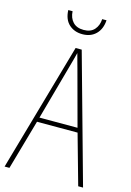

<svg xmlns="http://www.w3.org/2000/svg" viewBox="-134 -968 705 1033"><g transform="rotate(15 218.5 -451.0)"><path d="M410 0 332 -278H106L27 0H0L204 -715H238L437 0ZM243 -607Q237 -629 231.5 -648.5Q226 -668 220 -691Q215 -669 209 -649.5Q203 -630 197 -606L113 -303H325ZM326 -902Q323 -853 294.5 -824.5Q266 -796 219 -796Q174 -796 144.5 -823Q115 -850 113 -902H137Q139 -865 160 -842.5Q181 -820 220 -820Q259 -820 279.5 -843Q300 -866 302 -902Z"/></g></svg>

Font: Noto Sans Gurmukhi UI Condensed Thin
Style: Regular
Weight: 100
Width: 3
Designer: Jelle Bosma - Monotype Design Team
Foundry: Monotype Imaging Inc.
Version: Version 2.004; ttfautohint (v1.8.4.7-5d5b)